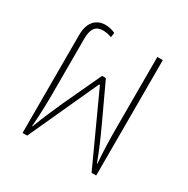

<svg xmlns="http://www.w3.org/2000/svg" viewBox="-132 -673 772 790"><g transform="rotate(30 253.5 -278.0)"><path d="M76 0H98L249 -330H253L404 0H426V-548H400V-204C400 -162 401 -107 406 -44H404C383 -101 365 -141 343 -189L260 -367H242L159 -189C140 -146 120 -103 98 -44H96C101 -107 102 -162 102 -204V-461C102 -518 124 -531 154 -531C168 -531 183 -527 194 -523L197 -545C187 -550 168 -556 150 -556C115 -556 76 -535 76 -465Z"/></g></svg>

Font: Noto Sans Thai Cond Thin
Style: Regular
Weight: 100
Width: 3
Designer: Monotype Design Team
Foundry: Monotype Imaging Inc.
Version: Version 2.002